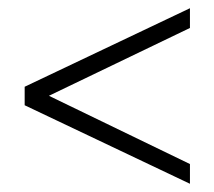

<svg xmlns="http://www.w3.org/2000/svg" viewBox="-20 -543 521 467"><path d="M442 -523V-475L99 -310L442 -144V-96L40 -287V-332Z"/></svg>

Font: Cinzel
Style: Regular
Weight: 400
Designer: Natanael Gama
Version: Version 1.001;PS 001.001;hotconv 1.0.56;makeotf.lib2.0.21325